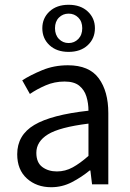

<svg xmlns="http://www.w3.org/2000/svg" viewBox="-20 -771 544 803"><path d="M194 12Q133 12 92.5 -24.5Q52 -61 52 -126Q52 -206 123.5 -248.5Q195 -291 350 -308Q350 -339 341.5 -367Q333 -395 311.5 -412.5Q290 -430 250 -430Q208 -430 171 -414Q134 -398 105 -378L73 -435Q107 -457 156.5 -477.5Q206 -498 264 -498Q353 -498 393 -443.5Q433 -389 433 -298V0H365L358 -58H355Q321 -30 280.5 -9Q240 12 194 12ZM218 -54Q253 -54 284 -71Q315 -88 350 -119V-254Q229 -239 180.5 -209Q132 -179 132 -132Q132 -91 157 -72.5Q182 -54 218 -54ZM267 -554Q217 -554 187 -582Q157 -610 157 -653Q157 -695 187 -723Q217 -751 267 -751Q317 -751 347 -723Q377 -695 377 -653Q377 -610 347 -582Q317 -554 267 -554ZM267 -591Q291 -591 307.5 -608Q324 -625 324 -653Q324 -681 307.5 -697.5Q291 -714 267 -714Q243 -714 226.5 -697.5Q210 -681 210 -653Q210 -625 226.5 -608Q243 -591 267 -591Z"/></svg>

Font: .
Style: 
Weight: 400
Designer: Paul D. Hunt, Dalton Maag
Foundry: Dalton Maag Ltd
Version: Version 1.200